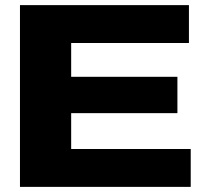

<svg xmlns="http://www.w3.org/2000/svg" viewBox="-20 -730 803 750"><path d="M58 0V-710H718V-562H258V-430H673V-288H258V-148H725V0Z"/></svg>

Font: Special Gothic Expanded One
Style: Regular
Weight: 400
Designer: Alistair McCready
Foundry: Monolith
Version: Version 1.010; ttfautohint (v1.8.4.7-5d5b)